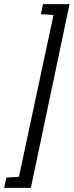

<svg xmlns="http://www.w3.org/2000/svg" viewBox="-81 -763 358 933"><path d="M-61 150 -50 100 11 96 179 -690 118 -694 128 -743H257L69 150Z"/></svg>

Font: Saira UltraCondensed Medium
Style: Italic
Weight: 500
Width: 1
Italic angle: -12°
Designer: Hector Gatti with collaboration of the Omnibus-Type team
Foundry: Omnibus-Type
Version: Version 1.101